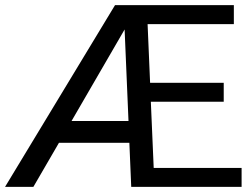

<svg xmlns="http://www.w3.org/2000/svg" viewBox="-27 -731 982 751"><path d="M918 -74.2V0H486.3L479 -172.4H203.6L103.5 0H-7.3L422.9 -710.9H887.7V-636.7H550.3L560.1 -407.2H848.1V-333H563L574.2 -74.2ZM252.9 -257.8H475.6L460.4 -615.7Z"/></svg>

Font: Vazirmatn RD
Style: Regular
Weight: 400
Designer: Saber Rastikerdar
Foundry: Saber Rastikerdar
Version: Version 32.102